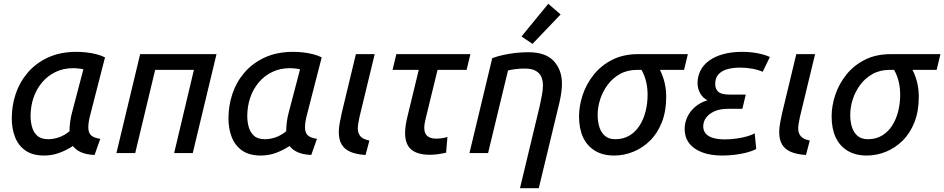

<svg xmlns="http://www.w3.org/2000/svg" viewBox="-20 -806 4972 1011"><path d="M212 13Q152 13 114.5 -13Q77 -39 59.5 -83.5Q42 -128 42 -183Q42 -249 62.5 -311Q83 -373 125.5 -423Q168 -473 232.5 -503Q297 -533 383 -533Q408 -533 435 -530Q462 -527 487.5 -520.5Q513 -514 533 -504L458 -212Q452 -191 448.5 -171.5Q445 -152 445 -135Q445 -108 459 -94Q473 -80 508 -75L478 10Q435 8 407.5 -4Q380 -16 364 -37Q330 -15 292 -1Q254 13 212 13ZM235 -73Q260 -73 289 -82.5Q318 -92 346 -115Q346 -138 349.5 -165Q353 -192 361 -220L419 -441Q413 -443 396 -445Q379 -447 365 -447Q314 -447 272.5 -427Q231 -407 201.5 -372Q172 -337 156.5 -291.5Q141 -246 141 -194Q141 -166 148.5 -138Q156 -110 176 -91.5Q196 -73 235 -73Z M593 0 718 -521H1120L995 0H897L1001 -438H797L692 0Z M1353 13Q1293 13 1255.5 -13Q1218 -39 1200.5 -83.5Q1183 -128 1183 -183Q1183 -249 1203.5 -311Q1224 -373 1266.5 -423Q1309 -473 1373.5 -503Q1438 -533 1524 -533Q1549 -533 1576 -530Q1603 -527 1628.5 -520.5Q1654 -514 1674 -504L1599 -212Q1593 -191 1589.5 -171.5Q1586 -152 1586 -135Q1586 -108 1600 -94Q1614 -80 1649 -75L1619 10Q1576 8 1548.5 -4Q1521 -16 1505 -37Q1471 -15 1433 -1Q1395 13 1353 13ZM1376 -73Q1401 -73 1430 -82.5Q1459 -92 1487 -115Q1487 -138 1490.5 -165Q1494 -192 1502 -220L1560 -441Q1554 -443 1537 -445Q1520 -447 1506 -447Q1455 -447 1413.5 -427Q1372 -407 1342.5 -372Q1313 -337 1297.5 -291.5Q1282 -246 1282 -194Q1282 -166 1289.5 -138Q1297 -110 1317 -91.5Q1337 -73 1376 -73Z M1905 10Q1856 7 1825 -6.5Q1794 -20 1779 -45.5Q1764 -71 1764 -110Q1764 -132 1768.5 -157Q1773 -182 1779 -209L1854 -521H1953L1873 -190Q1870 -173 1867 -158Q1864 -143 1864 -129Q1864 -106 1877 -89.5Q1890 -73 1925 -66Z M2243 9Q2201 9 2171.5 -3Q2142 -15 2127.5 -40.5Q2113 -66 2113 -105Q2113 -126 2117 -151Q2121 -176 2128 -203L2185 -438H2047L2067 -521H2457L2437 -438H2284L2222 -184Q2219 -171 2216.5 -158Q2214 -145 2214 -133Q2214 -103 2230.5 -89.5Q2247 -76 2276 -76Q2291 -76 2306 -78Q2321 -80 2336 -85L2329 -2Q2307 3 2285.5 6Q2264 9 2243 9Z M2718 185 2822 -248Q2828 -274 2833.5 -304.5Q2839 -335 2839 -356Q2839 -380 2831 -400Q2823 -420 2802 -432.5Q2781 -445 2742 -445Q2718 -445 2694.5 -442Q2671 -439 2655 -435L2550 0H2452L2572 -500Q2603 -511 2634 -517.5Q2665 -524 2697 -527.5Q2729 -531 2762 -531Q2853 -531 2896 -484.5Q2939 -438 2939 -365Q2939 -343 2935.5 -318Q2932 -293 2926 -267L2817 185ZM2784 -575 2726 -614 2867 -786 2932 -730Z M3214 13Q3154 13 3112.5 -12.5Q3071 -38 3050 -83.5Q3029 -129 3029 -193Q3029 -249 3048.5 -307Q3068 -365 3107 -413.5Q3146 -462 3204.5 -491.5Q3263 -521 3341 -521H3602L3582 -438H3455Q3472 -404 3480 -369Q3488 -334 3488 -296Q3488 -220 3465 -162Q3442 -104 3403 -65.5Q3364 -27 3315 -7Q3266 13 3214 13ZM3220 -73Q3263 -73 3295 -92.5Q3327 -112 3348 -145Q3369 -178 3379.5 -220Q3390 -262 3390 -307Q3390 -344 3382 -377Q3374 -410 3358 -438H3334Q3283 -438 3244 -416Q3205 -394 3179 -358.5Q3153 -323 3140 -282Q3127 -241 3127 -201Q3127 -166 3136 -137Q3145 -108 3165.5 -90.5Q3186 -73 3220 -73Z M3784 13Q3720 13 3675.5 -4.5Q3631 -22 3608 -53Q3585 -84 3585 -127Q3585 -159 3599 -189.5Q3613 -220 3640.5 -243.5Q3668 -267 3705 -278Q3681 -290 3667 -314.5Q3653 -339 3653 -369Q3653 -404 3668.5 -434.5Q3684 -465 3714.5 -487Q3745 -509 3788.5 -521Q3832 -533 3888 -533Q3929 -533 3967 -526Q4005 -519 4034 -506L3996 -428Q3974 -438 3942 -444Q3910 -450 3877 -450Q3842 -450 3812.5 -442.5Q3783 -435 3764.5 -416Q3746 -397 3746 -364Q3746 -337 3762.5 -322.5Q3779 -308 3821 -308H3907L3889 -233H3813Q3770 -233 3741 -219.5Q3712 -206 3697.5 -185.5Q3683 -165 3683 -141Q3683 -107 3712 -89.5Q3741 -72 3796 -72Q3827 -72 3858.5 -76.5Q3890 -81 3915.5 -88.5Q3941 -96 3954 -104L3962 -21Q3940 -10 3911 -2.5Q3882 5 3849 9Q3816 13 3784 13Z M4224 10Q4175 7 4144 -6.5Q4113 -20 4098 -45.5Q4083 -71 4083 -110Q4083 -132 4087.5 -157Q4092 -182 4098 -209L4173 -521H4272L4192 -190Q4189 -173 4186 -158Q4183 -143 4183 -129Q4183 -106 4196 -89.5Q4209 -73 4244 -66Z M4544 13Q4484 13 4442.5 -12.5Q4401 -38 4380 -83.5Q4359 -129 4359 -193Q4359 -249 4378.5 -307Q4398 -365 4437 -413.5Q4476 -462 4534.5 -491.5Q4593 -521 4671 -521H4932L4912 -438H4785Q4802 -404 4810 -369Q4818 -334 4818 -296Q4818 -220 4795 -162Q4772 -104 4733 -65.5Q4694 -27 4645 -7Q4596 13 4544 13ZM4550 -73Q4593 -73 4625 -92.5Q4657 -112 4678 -145Q4699 -178 4709.5 -220Q4720 -262 4720 -307Q4720 -344 4712 -377Q4704 -410 4688 -438H4664Q4613 -438 4574 -416Q4535 -394 4509 -358.5Q4483 -323 4470 -282Q4457 -241 4457 -201Q4457 -166 4466 -137Q4475 -108 4495.5 -90.5Q4516 -73 4550 -73Z"/></svg>

Font: Ubuntu Sans Medium
Style: Italic
Weight: 500
Italic angle: -13.5°
Designer: Dalton Maag Ltd
Foundry: Dalton Maag Ltd
Version: Version 1.006